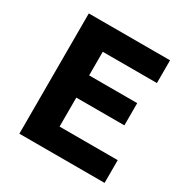

<svg xmlns="http://www.w3.org/2000/svg" viewBox="-160 -825 926 958"><g transform="rotate(30 303.0 -346.5)"><path d="M80 0V-693H548V-562H236V-426H513V-298H236V-131H571V0Z"/></g></svg>

Font: Ubuntu Sans ExtraBold
Style: Regular
Weight: 800
Designer: Dalton Maag Ltd
Foundry: Dalton Maag Ltd
Version: Version 1.006; ttfautohint (v1.8.4.7-5d5b)